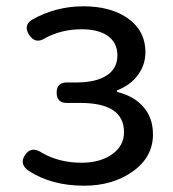

<svg xmlns="http://www.w3.org/2000/svg" viewBox="-20 -577 550 610"><path d="M247 13Q143 13 70 -35Q41 -56 59 -84Q80 -115 114 -91Q169 -60 239 -60Q297 -60 335 -86Q374 -113 374 -157Q374 -250 235 -250H192Q160 -250 160 -283Q160 -315 192 -315H222Q286 -315 320 -338Q353 -360 353 -401Q353 -442 321 -464Q291 -484 240 -484Q174 -484 122 -455Q92 -436 72 -467Q54 -496 81 -514Q157 -557 245 -557Q329 -557 383 -521Q442 -481 442 -411Q442 -371 418 -338.5Q394 -306 352 -290V-285Q404 -272 433 -240Q466 -205 466 -150Q466 -77 400 -31Q337 13 247 13Z"/></svg>

Font: GenSenRounded TW R
Style: Regular
Weight: 400
Version: Version 1.501;PS 1;hotconv 16.6.51;makeotf.lib2.5.65220